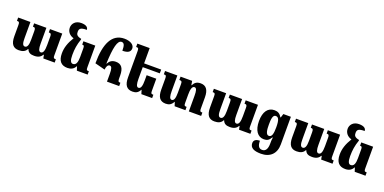

<svg xmlns="http://www.w3.org/2000/svg" viewBox="-8 -1839 6332 3163"><g transform="rotate(20 3157.5 -257.5)"><path d="M580 -492V-434C617 -434 626 -424 626 -376V-231C626 -137 611 -80 567 -80C529 -80 517 -128 517 -213V-492H302V-434C338 -434 348 -425 348 -372V-220C348 -130 330 -80 288 -80C247 -80 237 -128 237 -213V-492H22V-434C61 -434 68 -426 68 -375V-180C68 -43 119 11 213 11C277 11 327 -8 353 -61H359C380 -5 421 11 484 11C559 11 597 -16 625 -61H630L642 0H841V-57C800 -57 795 -68 795 -112V-492Z M1066 11C1129 11 1174 -12 1204 -68H1208L1230 0H1419V-58C1382 -58 1374 -64 1374 -114V-492H1166V-434C1197 -434 1204 -425 1204 -378V-231C1204 -139 1186 -82 1130 -82C1088 -82 1071 -128 1071 -219C1071 -320 1083 -402 1118 -503V-517C1036 -533 1024 -564 1024 -605C1024 -657 1038 -688 1155 -688C1153 -735 1114 -763 1030 -763C930 -763 878 -696 878 -628C878 -557 924 -503 997 -483C931 -376 900 -284 900 -184C900 -50 959 11 1066 11Z M1653 -173C1657 -221 1674 -265 1711 -265C1747 -265 1758 -222 1758 -136V0H1972V-58C1934 -58 1928 -67 1928 -125V-168C1928 -300 1880 -358 1786 -358C1715 -358 1677 -325 1652 -277H1647C1657 -562 1691 -698 1761 -698C1804 -698 1822 -664 1822 -565C1916 -565 1963 -594 1963 -656C1963 -717 1895 -764 1789 -764C1568 -764 1476 -559 1476 -219Z M2505 -323H2336V-231C2336 -143 2324 -82 2279 -82C2242 -82 2230 -135 2230 -220V-426H2529V-492H2230V-760H2014V-702C2055 -702 2060 -693 2060 -639V-185C2060 -51 2106 11 2207 11C2265 11 2306 -8 2336 -68H2340L2361 0H2550V-58C2512 -58 2505 -64 2505 -114Z M3363 -120V-308C3363 -444 3312 -502 3220 -502C3151 -502 3116 -473 3089 -421H3084L3072 -492H2869V-434C2909 -434 2918 -424 2918 -377V-231C2918 -143 2906 -82 2862 -82C2824 -82 2813 -135 2813 -220V-492H2597V-434C2638 -434 2643 -425 2643 -371V-185C2643 -51 2689 11 2790 11C2848 11 2888 -11 2918 -68H2922L2944 0H3133V-58C3095 -58 3088 -64 3088 -114V-258C3088 -338 3100 -408 3145 -408C3183 -408 3193 -360 3193 -275V0H3409V-58C3368 -58 3363 -67 3363 -120Z M4011 -492V-434C4048 -434 4057 -424 4057 -376V-231C4057 -137 4042 -80 3998 -80C3960 -80 3948 -128 3948 -213V-492H3733V-434C3769 -434 3779 -425 3779 -372V-220C3779 -130 3761 -80 3719 -80C3678 -80 3668 -128 3668 -213V-492H3453V-434C3492 -434 3499 -426 3499 -375V-180C3499 -43 3550 11 3644 11C3708 11 3758 -8 3784 -61H3790C3811 -5 3852 11 3915 11C3990 11 4028 -16 4056 -61H4061L4073 0H4272V-57C4231 -57 4226 -68 4226 -112V-492Z M4545 249C4705 249 4803 155 4803 -7V-492H4671L4650 -425H4642C4612 -480 4572 -502 4514 -502C4400 -502 4333 -410 4333 -248C4333 -83 4401 9 4510 9C4566 9 4599 -10 4632 -68H4641C4634 -28 4634 3 4634 28V41C4634 132 4604 183 4543 183C4486 183 4459 142 4459 53C4388 54 4353 82 4353 132C4353 217 4426 249 4545 249ZM4568 -72C4513 -72 4506 -163 4506 -247C4506 -333 4511 -420 4565 -420C4615 -420 4636 -375 4636 -247C4636 -136 4622 -72 4568 -72Z M5451 -492V-434C5488 -434 5497 -424 5497 -376V-231C5497 -137 5482 -80 5438 -80C5400 -80 5388 -128 5388 -213V-492H5173V-434C5209 -434 5219 -425 5219 -372V-220C5219 -130 5201 -80 5159 -80C5118 -80 5108 -128 5108 -213V-492H4893V-434C4932 -434 4939 -426 4939 -375V-180C4939 -43 4990 11 5084 11C5148 11 5198 -8 5224 -61H5230C5251 -5 5292 11 5355 11C5430 11 5468 -16 5496 -61H5501L5513 0H5712V-57C5671 -57 5666 -68 5666 -112V-492Z M5937 11C6000 11 6045 -12 6075 -68H6079L6101 0H6290V-58C6253 -58 6245 -64 6245 -114V-492H6037V-434C6068 -434 6075 -425 6075 -378V-231C6075 -139 6057 -82 6001 -82C5959 -82 5942 -128 5942 -219C5942 -320 5954 -402 5989 -503V-517C5907 -533 5895 -564 5895 -605C5895 -657 5909 -688 6026 -688C6024 -735 5985 -763 5901 -763C5801 -763 5749 -696 5749 -628C5749 -557 5795 -503 5868 -483C5802 -376 5771 -284 5771 -184C5771 -50 5830 11 5937 11Z"/></g></svg>

Font: Noto Serif Armenian Condensed Black
Style: Regular
Weight: 900
Width: 3
Designer: Monotype Design Team
Foundry: Monotype Imaging Inc.
Version: Version 2.008